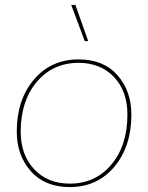

<svg xmlns="http://www.w3.org/2000/svg" viewBox="-20 -750 601 779"><path d="M286 -730 338 -583H324L269 -730ZM263 9Q162 9 105 -55.5Q48 -120 48 -216Q48 -345 117.5 -427Q187 -509 299 -509Q400 -509 456.5 -445Q513 -381 513 -285Q513 -156 444 -73.5Q375 9 263 9ZM263 -5Q367 -5 432 -82.5Q497 -160 497 -285Q497 -380 442.5 -437.5Q388 -495 299 -495Q194 -495 129 -417.5Q64 -340 64 -216Q64 -121 119 -63Q174 -5 263 -5Z"/></svg>

Font: Elaine Sans Thin
Style: Italic
Weight: 250
Italic angle: -13°
Designer: Wei Huang
Foundry: Wei Huang
Version: Version 2.001;December 24, 2019;FontCreator 12.0.0.2547 64-b